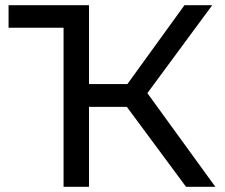

<svg xmlns="http://www.w3.org/2000/svg" viewBox="-20 -720 867 740"><path d="M469 -308 697 0H810L548 -361L798 -700H691L471 -396H323V-700H13V-613H225V0H323V-308Z"/></svg>

Font: Rookery
Style: Regular
Weight: 400
Designer: Ryan Kimball / Julieta Ulanovsky
Foundry: Motorola Mobility LLC.
Version: Version 1.0